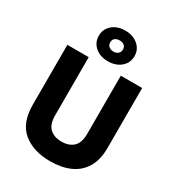

<svg xmlns="http://www.w3.org/2000/svg" viewBox="-227 -1104 1146 1254"><g transform="rotate(30 346.0 -477.5)"><path d="M346 15Q218 15 141 -48.5Q64 -112 64 -248V-700H225V-261Q225 -193 258 -163Q291 -133 346 -133Q401 -133 434 -163Q467 -193 467 -261V-700H628V-248Q628 -158 592.5 -99.5Q557 -41 494 -13Q431 15 346 15ZM346 -739Q287 -739 249.5 -771.5Q212 -804 212 -855Q212 -905 249.5 -937.5Q287 -970 346 -970Q405 -970 443 -937.5Q481 -905 481 -855Q481 -804 443 -771.5Q405 -739 346 -739ZM346 -812Q367 -812 380.5 -823.5Q394 -835 394 -855Q394 -874 381 -885Q368 -896 346 -896Q324 -896 311 -885Q298 -874 298 -855Q298 -835 311.5 -823.5Q325 -812 346 -812Z"/></g></svg>

Font: SUSE ExtraBold
Style: Regular
Weight: 800
Designer: Rene Bieder
Foundry: SUSE
Version: Version 1.000